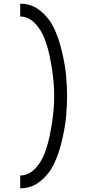

<svg xmlns="http://www.w3.org/2000/svg" viewBox="-20 -783 475 1045"><path d="M90 -693V-763Q152 -763 200 -724Q248 -685 274.5 -628.5Q301 -572 318 -499Q335 -426 340 -369Q345 -312 345 -260Q345 -208 340 -151Q335 -94 318 -21Q301 52 274.5 108Q248 164 200 203Q152 242 90 242V172Q135 172 170 136Q205 100 224 48.5Q243 -3 255 -67Q267 -131 271 -177.5Q275 -224 275 -260Q275 -296 271 -343Q267 -390 255 -454Q243 -518 224 -569Q205 -620 170 -656.5Q135 -693 90 -693Z"/></svg>

Font: HansKendrickRegular
Style: Regular
Weight: 400
Designer: Alfredo Marco Pradil
Foundry: Hanken Studio
Version: Version 1.000;PS 001.001;hotconv 1.0.56